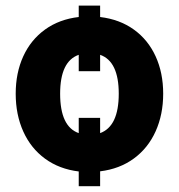

<svg xmlns="http://www.w3.org/2000/svg" viewBox="-20 -595 628 675"><path d="M332 -535.2Q400.9 -526.9 450.7 -491Q500.5 -455.1 527.1 -397Q553.7 -338.9 553.7 -265.6Q553.7 -192.4 527.1 -133.3Q500.5 -74.2 450.4 -37.6Q400.4 -1 332 7.3V59.6H256.8V7.8Q188.5 -0.5 138.4 -37.1Q88.4 -73.7 61.8 -132.8Q35.2 -191.9 35.2 -265.6Q35.2 -338.9 61.8 -397Q88.4 -455.1 138.4 -491.2Q188.5 -527.3 256.8 -535.2V-575.2H332ZM332 -127Q397.5 -150.9 397.5 -265.6Q397.5 -379.4 332 -402.3V-344.7H256.8V-402.3Q191.4 -379.4 191.4 -265.6Q191.4 -149.9 256.8 -127V-180.7H332Z"/></svg>

Font: Pretendard ExtraBold
Style: Regular
Weight: 800
Designer: Base glyphs from Inter by Rasmus Andersson; Hangeul glyphs from Noto Sans CJK(Source Han Sans) by Jang Soo-young and Kan
Foundry: Kil Hyung-jin
Version: Version 1.309